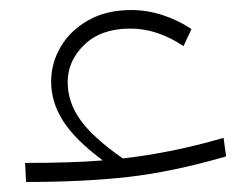

<svg xmlns="http://www.w3.org/2000/svg" viewBox="-20 -363 495 383"><path d="M431 -51Q324 -20 235.5 -10Q147 0 32 0L30 -38Q123 -38 185 -43Q130 -84 106 -121.5Q82 -159 82 -200Q82 -237 101 -269.5Q120 -302 156 -322.5Q192 -343 242 -343Q273 -343 304 -333Q335 -323 362 -305L346 -271Q294 -306 240 -306Q182 -306 148.5 -274Q115 -242 115 -199Q115 -159 140.5 -123.5Q166 -88 225 -47Q323 -58 426 -88Z"/></svg>

Font: FiraGO UltraLight
Style: Italic
Weight: 200
Italic angle: -8°
Designer: bBox Type GmbH
Foundry: bBox Type GmbH
Version: Version 1.001